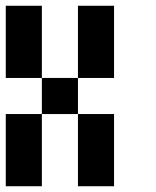

<svg xmlns="http://www.w3.org/2000/svg" viewBox="-20 -645 540 665"><path d="M0 -250H125V0H0ZM0 -625H125V-375H0ZM125 -250V-375H250V-250ZM250 -250H375V0H250ZM250 -625H375V-375H250Z"/></svg>

Font: GalmuriMono7 Regular
Style: Regular
Weight: 400
Designer: Lee Minseo (quiple)
Version: Version 2.399;hotconv 1.1.1;makeotfexe 2.6.0 DEVELOPMENT